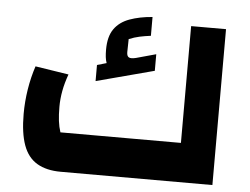

<svg xmlns="http://www.w3.org/2000/svg" viewBox="-48 -713 1008 773"><g transform="rotate(5 455.5 -326.5)"><path d="M224 0Q166 0 128 -22.5Q90 -45 72.5 -93.5Q55 -142 55 -219Q55 -269 63 -319Q71 -369 86 -414L221 -393Q208 -357 202 -324.5Q196 -292 196 -260Q196 -228 199 -203.5Q202 -179 209 -158H696V-630H837V0ZM332 -376V-441L370 -452Q366 -463 364.5 -476Q363 -489 363 -506Q363 -559 384.5 -589.5Q406 -620 446 -634.5Q486 -649 538 -653V-577Q514 -574 493 -569.5Q472 -565 450 -556L449 -503Q449 -487 457.5 -482.5Q466 -478 486 -483L566 -505V-438Z"/></g></svg>

Font: Changa ExtraLight
Style: Bold
Weight: 700
Version: Version 3.002; ttfautohint (v1.8.2)